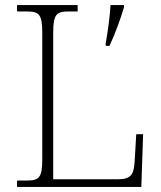

<svg xmlns="http://www.w3.org/2000/svg" viewBox="-20 -734 631 754"><path d="M47 0H535L542 -207H515L509 -104C506 -51 497 -30 443 -30H189V-606C189 -679 202 -689 251 -689H285V-714H47V-689H84C133 -689 146 -679 146 -605V-109C146 -35 133 -25 84 -25H47ZM395 -563V-554H410C431 -598 455 -664 467 -706V-714H414C412 -675 404 -612 395 -563Z"/></svg>

Font: Noto Serif Lao ExtraLight
Style: Regular
Weight: 200
Designer: Monotype Design Team
Foundry: Monotype Imaging Inc.
Version: Version 2.003